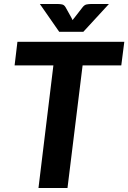

<svg xmlns="http://www.w3.org/2000/svg" viewBox="-20 -933 637 953"><path d="M52.5 0ZM597 -725.5 582 -608.5H390L315 0H171L245 -608.5H52.5L66.5 -725.5ZM178 -913H270Q277.5 -913 288 -911Q298.5 -909 305.5 -897L334.5 -845L340.5 -833Q344 -839 349.5 -845L389.5 -896.5Q399 -909 410.2 -911Q421.5 -913 429 -913H520.5L393.5 -775H274Z"/></svg>

Font: Lato Heavy
Style: Italic
Weight: 800
Italic angle: -7°
Designer: Lukasz Dziedzic
Foundry: tyPoland Lukasz Dziedzic
Version: Version 2.007; 2014-02-27